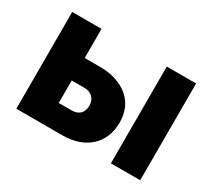

<svg xmlns="http://www.w3.org/2000/svg" viewBox="-106 -714 998 902"><g transform="rotate(30 393.0 -262.5)"><path d="M57 -525H216V-367H299Q347 -367 385.5 -354.5Q424 -342 452 -319Q480 -296 495 -262.5Q510 -229 510 -187Q510 -143 495.5 -108.5Q481 -74 454.5 -50Q428 -26 390.5 -13Q353 0 307 0H57ZM570 -525H729V0H570ZM285 -123Q314 -123 330.5 -138.5Q347 -154 347 -183Q347 -212 330 -228.5Q313 -245 285 -245H216V-123Z"/></g></svg>

Font: Oxford Sans
Style: Regular
Weight: 800
Designer: Matt McInerney, Pablo Impallari, Rodrigo Fuenzalida
Foundry: Matt McInerney, Pablo Impallari, Rodrigo Fuenzalida
Version: Version 3.000g; ttfautohint (v1.5) -l 8 -r 28 -G 28 -x 14 -D